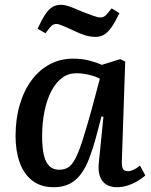

<svg xmlns="http://www.w3.org/2000/svg" viewBox="-20 -768 631 802"><path d="M489 -96Q488 -72 493.5 -62.5Q499 -53 515 -53Q526 -53 539 -59.5Q552 -66 565 -76L587 -35Q576 -25 556.5 -13Q537 -1 514.5 6.5Q492 14 469 14Q442 14 423.5 2.5Q405 -9 397 -32.5Q389 -56 393 -90L412 -280L404 -282L380 -191Q367 -144 352.5 -106Q338 -68 318 -41Q298 -14 270.5 0Q243 14 204 14Q150 14 114.5 -14Q79 -42 62 -90Q45 -138 45 -200Q45 -271 62.5 -330.5Q80 -390 112 -433Q144 -476 188 -499.5Q232 -523 285 -523Q323 -523 355 -514.5Q387 -506 405 -497L482 -521L503 -511ZM227 -59Q249 -59 264.5 -68.5Q280 -78 294 -104Q308 -130 323.5 -178Q339 -226 361 -304L397 -439Q380 -449 352 -455.5Q324 -462 299 -462Q265 -462 239 -442.5Q213 -423 194.5 -387.5Q176 -352 166 -304Q156 -256 156 -199Q156 -150 163.5 -119Q171 -88 187 -73.5Q203 -59 227 -59ZM380 -614Q358 -614 337.5 -620Q317 -626 290 -639Q258 -654 240.5 -661Q223 -668 217 -668Q204 -668 195.5 -660.5Q187 -653 170 -629L137 -648Q155 -687 169.5 -708.5Q184 -730 199.5 -739Q215 -748 235 -748Q248 -748 265.5 -742.5Q283 -737 324 -719Q352 -708 371 -701.5Q390 -695 399 -695Q411 -695 420 -702.5Q429 -710 446 -733L479 -713Q461 -676 445.5 -654Q430 -632 414.5 -623Q399 -614 380 -614Z"/></svg>

Font: Literata 18pt Medium
Style: Italic
Weight: 500
Italic angle: -2°
Designer: Latin by Veronika Burian and Jose Scaglione. Greek by Irene Vlachou. Cyrillic by Vera Evstafieva
Foundry: TypeTogether
Version: Version 3.103;gftools[0.9.29]